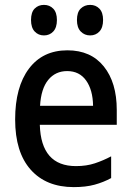

<svg xmlns="http://www.w3.org/2000/svg" viewBox="-20 -756 540 786"><path d="M282 10Q169 10 105.5 -61.5Q42 -133 42 -267Q42 -400 98.5 -475Q155 -550 256 -550Q352 -550 405 -484Q458 -418 458 -306V-245H143Q148 -76 291 -76Q334 -76 368.5 -87.5Q403 -99 435 -116V-27Q404 -10 367.5 0Q331 10 282 10ZM361 -323Q360 -388 332.5 -426.5Q305 -465 255 -465Q207 -465 177.5 -429Q148 -393 144 -323ZM349 -611Q326 -611 310.5 -627Q295 -643 295 -674Q295 -706 310.5 -721Q326 -736 349 -736Q372 -736 387 -720.5Q402 -705 402 -674Q402 -643 387 -627Q372 -611 349 -611ZM160 -611Q137 -611 122 -627Q107 -643 107 -674Q107 -706 122 -721Q137 -736 160 -736Q183 -736 198 -720.5Q213 -705 213 -674Q213 -643 198 -627Q183 -611 160 -611Z"/></svg>

Font: Noto Sans Mono ExtraCondensed Medium
Style: Regular
Weight: 500
Width: 2
Designer: Monotype Design Team
Foundry: Monotype Imaging Inc.
Version: Version 2.014